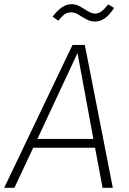

<svg xmlns="http://www.w3.org/2000/svg" viewBox="-37 -899 617 919"><path d="M454 0 418 -192H122L32 0H-17L310 -684H369L503 0ZM142 -234H410L334 -645ZM351 -821Q337 -831 326.5 -835.5Q316 -840 305 -840Q286 -840 273.5 -831.5Q261 -823 242 -800L215 -819Q259 -879 305 -879Q322 -879 335.5 -873Q349 -867 368 -855Q383 -845 394.5 -839.5Q406 -834 418 -834Q434 -834 448.5 -844.5Q463 -855 481 -878L509 -861Q468 -796 419 -796Q400 -796 385.5 -802.5Q371 -809 351 -821Z"/></svg>

Font: Fira Sans ExtraLight
Style: Italic
Weight: 275
Italic angle: -8°
Designer: Carrois Corporate & Edenspiekermann AG
Foundry: Carrois Corporate GbR & Edenspiekermann AG
Version: Version 4.203